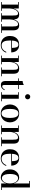

<svg xmlns="http://www.w3.org/2000/svg" viewBox="2078 -2876 808 5004"><g transform="rotate(90 2482.0 -374.0)"><path d="M201 -460V-19.5H261.5V0H33V-19.5H99.5V-440.5H33V-460ZM486 -319.5V-19.5H547V0H323.5V-19.5H384V-308Q384 -350 380.8 -379.8Q377.5 -409.5 366.2 -425Q355 -440.5 331 -440.5Q298.5 -440.5 274 -419.2Q249.5 -398 233.5 -365Q217.5 -332 209.2 -295.2Q201 -258.5 201 -227L190 -225Q190 -259 197.8 -300.8Q205.5 -342.5 224.8 -381.2Q244 -420 276.8 -444.8Q309.5 -469.5 359 -469.5Q409 -469.5 436.5 -450.2Q464 -431 475 -397Q486 -363 486 -319.5ZM770.5 -319.5V-19.5H837V0H608V-19.5H669V-308Q669 -350 664.8 -379.8Q660.5 -409.5 648.2 -425Q636 -440.5 611.5 -440.5Q578.5 -440.5 554.8 -419.2Q531 -398 515.8 -365Q500.5 -332 493.2 -295.2Q486 -258.5 486 -227L473.5 -225Q473.5 -259 480.8 -300.8Q488 -342.5 506 -381.2Q524 -420 556.5 -444.8Q589 -469.5 640 -469.5Q689.5 -469.5 718 -450.2Q746.5 -431 758.5 -397Q770.5 -363 770.5 -319.5Z M1149 10Q1084 10 1031.5 -18.5Q979 -47 948.2 -100.8Q917.5 -154.5 917.5 -230Q917.5 -305.5 946.5 -359Q975.5 -412.5 1026.8 -441Q1078 -469.5 1143.5 -469.5Q1216 -469.5 1260.5 -440.5Q1305 -411.5 1325.2 -364.2Q1345.5 -317 1345.5 -262.5H985V-282H1228Q1228 -308.5 1225.2 -337.8Q1222.5 -367 1214.5 -392.5Q1206.5 -418 1189.5 -434.2Q1172.5 -450.5 1143.5 -450.5Q1110.5 -450.5 1089.2 -433Q1068 -415.5 1056.2 -384.8Q1044.5 -354 1039.8 -315Q1035 -276 1035 -233Q1035 -188.5 1040.5 -148.5Q1046 -108.5 1059.5 -78Q1073 -47.5 1097.5 -29.8Q1122 -12 1159.5 -12Q1225.5 -12 1268.5 -46Q1311.5 -80 1330 -132.5H1352.5Q1333 -71 1283 -30.5Q1233 10 1149 10Z M1596.5 -460V-19.5H1657.5V0H1428.5V-19.5H1495V-440.5H1428.5V-460ZM1901.5 -319.5V-19.5H1968V0H1738V-19.5H1799.5V-305Q1799.5 -347 1795.8 -377.2Q1792 -407.5 1779.8 -423.8Q1767.5 -440 1742 -440Q1705 -440 1677.5 -419Q1650 -398 1632.2 -365Q1614.5 -332 1605.5 -294.8Q1596.5 -257.5 1596.5 -224L1583.5 -222Q1583.5 -256 1592 -298.2Q1600.5 -340.5 1621 -379.5Q1641.5 -418.5 1676.2 -444Q1711 -469.5 1764 -469.5Q1822 -469.5 1851.2 -450.2Q1880.5 -431 1891 -397Q1901.5 -363 1901.5 -319.5Z M2194 7Q2151 7 2129 -10.8Q2107 -28.5 2099 -55.8Q2091 -83 2091 -113V-560Q2116.5 -560 2146.5 -569Q2176.5 -578 2194.5 -590V-91.5Q2194.5 -54 2203.5 -40.8Q2212.5 -27.5 2234 -27.5Q2257 -27.5 2278.8 -47.8Q2300.5 -68 2314.5 -96L2331 -86Q2311.5 -44.5 2278.5 -18.8Q2245.5 7 2194 7ZM2023 -440.5V-460H2301.5V-440.5Z M2501 -623.5Q2473.5 -623.5 2454 -643.2Q2434.5 -663 2434.5 -691Q2434.5 -719 2454 -738.5Q2473.5 -758 2501 -758Q2529.5 -758 2549 -738.5Q2568.5 -719 2568.5 -691Q2568.5 -663 2549 -643.2Q2529.5 -623.5 2501 -623.5ZM2553 -460V-19.5H2619V0H2383V-19.5H2449V-440.5H2383V-460Z M2936.5 10Q2864.5 10 2812 -23Q2759.5 -56 2731 -110.5Q2702.5 -165 2702.5 -230Q2702.5 -295 2731 -349.5Q2759.5 -404 2812 -436.8Q2864.5 -469.5 2936.5 -469.5Q3008 -469.5 3060.2 -436.8Q3112.5 -404 3140.8 -349.5Q3169 -295 3169 -230Q3169 -165 3140.8 -110.5Q3112.5 -56 3060.2 -23Q3008 10 2936.5 10ZM2936.5 -9.5Q2973 -9.5 2996.2 -29.2Q3019.5 -49 3032 -81.8Q3044.5 -114.5 3049.2 -153.5Q3054 -192.5 3054 -230Q3054 -268 3049.2 -306.8Q3044.5 -345.5 3032 -378.2Q3019.5 -411 2996.2 -430.8Q2973 -450.5 2936.5 -450.5Q2899.5 -450.5 2876.2 -430.8Q2853 -411 2840.5 -378.2Q2828 -345.5 2823.2 -306.8Q2818.5 -268 2818.5 -230Q2818.5 -192.5 2823.2 -153.5Q2828 -114.5 2840.5 -81.8Q2853 -49 2876.2 -29.2Q2899.5 -9.5 2936.5 -9.5Z M3418 -460V-19.5H3479V0H3250V-19.5H3316.5V-440.5H3250V-460ZM3723 -319.5V-19.5H3789.5V0H3559.5V-19.5H3621V-305Q3621 -347 3617.2 -377.2Q3613.5 -407.5 3601.2 -423.8Q3589 -440 3563.5 -440Q3526.5 -440 3499 -419Q3471.5 -398 3453.8 -365Q3436 -332 3427 -294.8Q3418 -257.5 3418 -224L3405 -222Q3405 -256 3413.5 -298.2Q3422 -340.5 3442.5 -379.5Q3463 -418.5 3497.8 -444Q3532.5 -469.5 3585.5 -469.5Q3643.5 -469.5 3672.8 -450.2Q3702 -431 3712.5 -397Q3723 -363 3723 -319.5Z M4101 10Q4036 10 3983.5 -18.5Q3931 -47 3900.2 -100.8Q3869.5 -154.5 3869.5 -230Q3869.5 -305.5 3898.5 -359Q3927.5 -412.5 3978.8 -441Q4030 -469.5 4095.5 -469.5Q4168 -469.5 4212.5 -440.5Q4257 -411.5 4277.2 -364.2Q4297.5 -317 4297.5 -262.5H3937V-282H4180Q4180 -308.5 4177.2 -337.8Q4174.5 -367 4166.5 -392.5Q4158.5 -418 4141.5 -434.2Q4124.5 -450.5 4095.5 -450.5Q4062.5 -450.5 4041.2 -433Q4020 -415.5 4008.2 -384.8Q3996.5 -354 3991.8 -315Q3987 -276 3987 -233Q3987 -188.5 3992.5 -148.5Q3998 -108.5 4011.5 -78Q4025 -47.5 4049.5 -29.8Q4074 -12 4111.5 -12Q4177.5 -12 4220.5 -46Q4263.5 -80 4282 -132.5H4304.5Q4285 -71 4235 -30.5Q4185 10 4101 10Z M4602.5 9.5Q4549.5 9.5 4502.5 -19Q4455.5 -47.5 4425.5 -101Q4395.5 -154.5 4395.5 -229.5Q4395.5 -304.5 4425.5 -358.2Q4455.5 -412 4502.5 -440.8Q4549.5 -469.5 4602.5 -469.5Q4663.5 -469.5 4704.5 -428.2Q4745.5 -387 4761.5 -316V-730.5H4695.5V-750H4866V-19.5H4931.5V0H4761.5V-143Q4745.5 -72.5 4704.5 -31.5Q4663.5 9.5 4602.5 9.5ZM4624.5 -19Q4660 -19 4691.2 -43.5Q4722.5 -68 4742 -115Q4761.5 -162 4761.5 -229.5Q4761.5 -297 4742 -344.5Q4722.5 -392 4691.2 -416.5Q4660 -441 4624.5 -441Q4589 -441 4564.5 -416.8Q4540 -392.5 4527.2 -345Q4514.5 -297.5 4514.5 -229.5Q4514.5 -161.5 4527.2 -114.5Q4540 -67.5 4564.5 -43.2Q4589 -19 4624.5 -19Z"/></g></svg>

Font: Bodoni Moda Medium
Style: Regular
Weight: 500
Designer: Owen Earl
Foundry: indestructible type
Version: Version 2.005